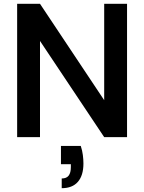

<svg xmlns="http://www.w3.org/2000/svg" viewBox="-20 -720 757 1008"><path d="M70 0V-700H190L527 -194V-700H647V0H527L190 -505V0ZM304 268V217Q329 217 340.5 202Q352 187 352 157V142H300V46H404Q412 70 415 94Q418 118 418 138Q418 201 389 234.5Q360 268 304 268Z"/></svg>

Font: DM Sans 18pt SemiBold
Style: Regular
Weight: 600
Designer: Colophon Foundry, Jonny Pinhorn
Foundry: Colophon Foundry
Version: Version 4.004;gftools[0.9.30]